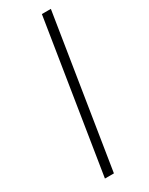

<svg xmlns="http://www.w3.org/2000/svg" viewBox="-188 -741 602 778"><g transform="rotate(-30 112.5 -352.5)"><path d="M53 0 165 -705H207L95 0Z"/></g></svg>

Font: Nunito Sans 10pt Condensed ExtraLight
Style: Italic
Weight: 250
Width: 3
Italic angle: -9°
Designer: Vernon Adams
Foundry: Vernon Adams
Version: Version 3.101;gftools[0.9.27]